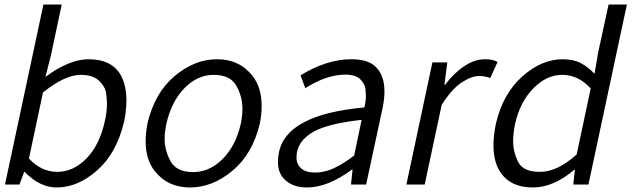

<svg xmlns="http://www.w3.org/2000/svg" viewBox="-20 -816 2809 849"><path d="M231 13Q156 13 89 -56H87L66 0H2L172 -796H253L206 -575L181 -476Q287 -554 371 -554Q477 -554 516 -480Q539 -435 539 -372Q539 -329 529 -279Q496 -139 410 -63Q324 13 231 13ZM233 -56Q304 -56 362 -115Q420 -174 443 -278Q453 -321 453 -357Q453 -372 449.5 -402Q446 -432 418.5 -458.5Q391 -485 337 -485Q267 -485 170 -407L108 -115Q163 -56 233 -56Z M820 13Q721 13 663 -61Q624 -112 624 -191Q624 -228 632 -270Q664 -406 752.5 -480Q841 -554 940 -554Q1039 -554 1097 -480Q1137 -429 1137 -347Q1137 -311 1129 -270Q1097 -135 1008 -61Q919 13 820 13ZM834 -55Q907 -55 965 -113.5Q1023 -172 1045 -270Q1052 -305 1052 -336Q1052 -389 1025 -437Q998 -485 925 -485Q853 -485 795.5 -426Q738 -367 716 -270Q708 -233 708 -202Q708 -150 734.5 -102.5Q761 -55 834 -55Z M1338 13Q1271 13 1235 -26Q1209 -54 1209 -100Q1209 -118 1213 -139Q1243 -309 1591 -341Q1598 -369 1598 -394Q1598 -403 1596 -423.5Q1594 -444 1573.5 -465Q1553 -486 1507 -486Q1424 -486 1330 -426L1309 -483Q1425 -554 1534 -554Q1600 -554 1634 -527Q1680 -489 1680 -412Q1680 -376 1671 -335L1599 0H1532L1539 -66H1536Q1429 13 1338 13ZM1374 -53Q1415 -53 1456 -72Q1497 -91 1546 -128L1579 -286Q1434 -270 1369 -235Q1291 -192 1291 -120Q1291 -90 1311.5 -71.5Q1332 -53 1374 -53Z M1858 0H1777L1892 -540H1958L1945 -441H1948Q1987 -493 2033 -523.5Q2079 -554 2125 -554Q2160 -554 2180 -542L2148 -471Q2124 -480 2099 -480Q2065 -480 2021 -451Q1977 -422 1933 -352Z M2336 13Q2234 13 2189 -60Q2162 -105 2162 -174Q2162 -217 2173 -270Q2204 -402 2289.5 -478Q2375 -554 2468 -554Q2516 -554 2548 -537Q2580 -520 2609 -490L2625 -584L2671 -796H2752L2582 0H2515L2522 -65H2519Q2427 13 2336 13ZM2367 -56Q2445 -56 2530 -133L2592 -425Q2537 -485 2466 -485Q2397 -485 2338.5 -425.5Q2280 -366 2258 -270Q2249 -227 2249 -192Q2249 -145 2271 -100.5Q2293 -56 2367 -56Z"/></svg>

Font: l_WÎeÑOS 300W
Style: Regular
Weight: 300
Designer: R?O
Version: Version 2.00 June 21, 2023